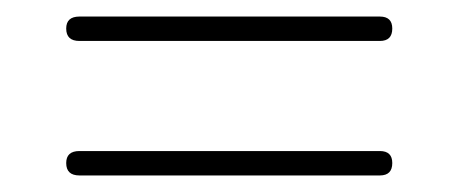

<svg xmlns="http://www.w3.org/2000/svg" viewBox="-20 -459 550 232"><path d="M60 -424.5Q60 -439 76 -439H439Q454 -439 454 -424.5Q454 -409.5 439 -409.5H76Q60 -409.5 60 -424.5ZM60 -262Q60 -276.5 76 -276.5H439Q454 -276.5 454 -262Q454 -247 439 -247H76Q60 -247 60 -262Z"/></svg>

Font: Fraunces 72pt
Style: Regular
Weight: 400
Version: Version 1.000;[0bf87f6ff]